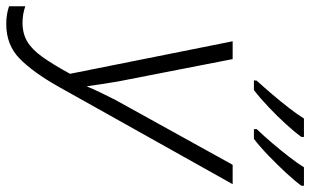

<svg xmlns="http://www.w3.org/2000/svg" viewBox="-220 -773 992 614"><g transform="rotate(90 276.0 -466.0)"><path d="M46 10Q14 10 -11 1V-51Q14 -42 42 -42Q76 -42 101.5 -57Q127 -72 151 -105.5Q175 -139 205 -194L101 -714H158L230 -345Q234 -320 238 -294.5Q242 -269 245 -247Q254 -269 265.5 -292.5Q277 -316 288 -338L496 -714H558L245 -155Q199 -74 155.5 -32Q112 10 46 10ZM382 -791Q404 -814 427 -841Q450 -868 470.5 -894.5Q491 -921 504 -942H563V-934Q548 -913 522 -885Q496 -857 467 -829Q438 -801 413 -782H382ZM227 -791Q248 -814 271 -841Q294 -868 314.5 -894.5Q335 -921 348 -942H407V-934Q392 -913 366.5 -885Q341 -857 311.5 -829Q282 -801 257 -782H226Z"/></g></svg>

Font: Noto Sans SemiCondensed Light
Style: Italic
Weight: 300
Width: 4
Italic angle: -12°
Designer: Monotype Design Team
Foundry: Monotype Imaging Inc.
Version: Version 2.013; ttfautohint (v1.8.4.7-5d5b)